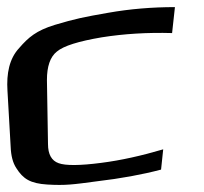

<svg xmlns="http://www.w3.org/2000/svg" viewBox="-90 -495 574 540"><path d="M363 -18 369 -75C308 -57 250 -44 195 -37C134 -29 94 -29 75 -36C55 -43 45 -61 45 -90L42 -270C42 -308 51 -335 70 -350C89 -366 131 -379 196 -390C259 -400 325 -404 394 -402L402 -475C339 -475 276 -470 214 -459C145 -447 121 -442 64 -425C12 -409 -10 -390 -36 -360C-64 -330 -72 -288 -69 -240L-60 -82C-59 -57 -54 -37 -44 -22C-25 8 -5 21 43 24C94 27 115 24 182 15C250 7 310 -4 363 -18Z"/></svg>

Font: Gamestation Warped
Style: Regular
Weight: 400
Designer: Jonas Hecksher
Foundry: Jonas Hecksher, Playtypeª, e-types AS
Version: Version 1.003